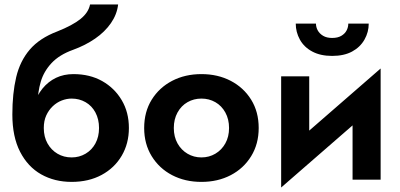

<svg xmlns="http://www.w3.org/2000/svg" viewBox="-20 -800 1782 855"><path d="M299 -361Q333 -361 361 -345Q389 -329 405 -299Q421 -269 421 -230Q421 -191 405 -161.5Q389 -132 361 -115.5Q333 -99 299 -99Q264 -99 236 -115.5Q208 -132 191.5 -161.5Q175 -191 175 -230L35 -290Q35 -191 69.5 -124Q104 -57 163.5 -23.5Q223 10 299 10Q375 10 432.5 -21Q490 -52 522 -106.5Q554 -161 554 -230Q554 -300 522 -354Q490 -408 435 -439Q380 -470 307 -470ZM118 -230H175Q175 -262 186 -286Q197 -310 215 -327Q233 -344 255 -352.5Q277 -361 299 -361L307 -470Q264 -470 229.5 -453.5Q195 -437 169.5 -406Q144 -375 131 -330.5Q118 -286 118 -230ZM35 -290 165 -233 148 -340Q148 -390 161.5 -436Q175 -482 209.5 -519Q244 -556 305 -578Q360 -598 403.5 -628Q447 -658 474 -697Q501 -736 506 -780H381Q374 -744 338.5 -715.5Q303 -687 235 -660Q156 -630 112.5 -579Q69 -528 52 -456Q35 -384 35 -290Z M622 -230Q622 -159 655.5 -104.5Q689 -50 746.5 -20Q804 10 877 10Q950 10 1007.5 -20Q1065 -50 1098.5 -104.5Q1132 -159 1132 -230Q1132 -302 1098.5 -356Q1065 -410 1007.5 -440Q950 -470 877 -470Q804 -470 746.5 -440Q689 -410 655.5 -356Q622 -302 622 -230ZM754 -230Q754 -269 770.5 -299Q787 -329 815 -345Q843 -361 877 -361Q911 -361 939 -345Q967 -329 983.5 -299Q1000 -269 1000 -230Q1000 -191 983.5 -161.5Q967 -132 939 -115.5Q911 -99 877 -99Q843 -99 815 -115.5Q787 -132 770.5 -161.5Q754 -191 754 -230Z M1670 -346 1675 -495 1237 -114 1232 35ZM1357 -460H1232V35L1357 -96ZM1675 -495 1550 -364V0H1675ZM1297 -695Q1297 -657 1315.5 -623.5Q1334 -590 1370.5 -570.5Q1407 -551 1459 -551Q1512 -551 1548 -570.5Q1584 -590 1603 -623.5Q1622 -657 1622 -695H1531Q1531 -679 1523.5 -664.5Q1516 -650 1500 -640.5Q1484 -631 1459 -631Q1435 -631 1419 -640.5Q1403 -650 1395 -664.5Q1387 -679 1387 -695Z"/></svg>

Font: Jost SemiBold
Style: Regular
Weight: 600
Version: Version 3.710